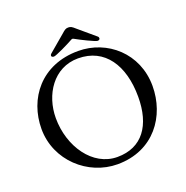

<svg xmlns="http://www.w3.org/2000/svg" viewBox="-143 -939 1049 1085"><g transform="rotate(-20 381.5 -397.0)"><path d="M252 -681C265 -681 347 -721 373 -736C382 -741 384 -741 393 -736C419 -721 501 -680 514 -680C523 -680 528 -685 528 -691C528 -695 527 -699 522 -703L424 -786C405 -803 398 -808 383 -808C368 -808 361 -803 342 -786L244 -703C239 -699 237 -695 237 -691C237 -685 243 -681 252 -681ZM45 -320C45 -130 205 14 382 14C601 14 718 -155 718 -335C718 -532 564 -664 390 -664C166 -664 45 -501 45 -320ZM375 -625C535 -625 621 -495 621 -305C621 -134 545 -25 395 -25C247 -25 142 -179 142 -350C142 -490 227 -625 375 -625Z"/></g></svg>

Font: EB Garamond 12
Style: Regular
Weight: 400
Version: Version 0.016+